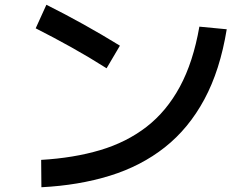

<svg xmlns="http://www.w3.org/2000/svg" viewBox="-20 -769 1040 807"><path d="M484 -577 428 -482Q354 -529 279.5 -570.5Q205 -612 130 -650L175 -749Q333 -670 484 -577ZM154 18 153 -97Q290 -105 401 -138Q512 -171 596 -236Q680 -301 736 -404.5Q792 -508 818 -657L933 -646Q905 -474 839 -351.5Q773 -229 673 -150Q573 -71 442 -30.5Q311 10 154 18Z"/></svg>

Font: Murecho Medium
Style: Regular
Weight: 500
Designer: Neil Summerour
Foundry: Positype
Version: Version 1.010; ttfautohint (v1.8.3)